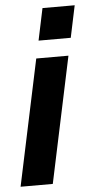

<svg xmlns="http://www.w3.org/2000/svg" viewBox="-57 -763 395 796"><g transform="rotate(-5 140.5 -365.0)"><path d="M107 -524H241L130 0H-4ZM151 -730H285L257 -597H123Z"/></g></svg>

Font: PTCRaleway
Style: Bold Italic
Weight: 700
Italic angle: -12°
Designer: Matt McInerney, Pablo Impallari, Rodrigo Fuenzalida
Foundry: Matt McInerney, Pablo Impallari, Rodrigo Fuenzalida
Version: Version 3.000g; ttfautohint (v1.5) -l 8 -r 28 -G 28 -x 14 -D